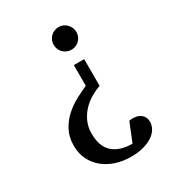

<svg xmlns="http://www.w3.org/2000/svg" viewBox="-170 -596 825 903"><g transform="rotate(-30 243.0 -144.5)"><path d="M436 106.9Q436 124.5 426.5 142.1Q417 159.7 397.5 173.6Q377.9 187.5 347.9 196.3Q317.9 205.1 276.9 205.1Q232.9 205.1 194.8 192.4Q156.7 179.7 128.7 156.2Q100.6 132.8 84.7 99.9Q68.8 66.9 68.8 25.9Q68.8 -21.5 87.6 -56.6Q106.4 -91.8 135 -117.4Q163.6 -143.1 196.8 -160.6Q230 -178.2 258.8 -190.9V-303.2H314.9V-158.2Q291.5 -150.4 265.9 -135.7Q240.2 -121.1 219 -99.4Q197.8 -77.6 183.8 -48.3Q169.9 -19 169.9 18.1Q169.9 87.9 207.3 121.3Q244.6 154.8 313 154.8L354 53.7L361.8 52.7Q364.7 52.2 367.4 52Q370.1 51.8 371.1 51.8Q384.8 51.8 396.5 54.9Q408.2 58.1 417 64.9Q425.8 71.8 430.9 82.3Q436 92.8 436 106.9ZM347.2 -432.1Q347.2 -419.4 342.3 -408.2Q337.4 -397 329.1 -388.7Q320.8 -380.4 309.8 -375.7Q298.8 -371.1 286.1 -371.1Q272.9 -371.1 261.7 -376Q250.5 -380.9 241.9 -389.2Q233.4 -397.5 228.8 -408.9Q224.1 -420.4 224.1 -433.1Q224.1 -445.8 229 -457Q233.9 -468.3 242.2 -476.6Q250.5 -484.9 262 -489.5Q273.4 -494.1 286.1 -494.1Q298.8 -494.1 309.8 -489.3Q320.8 -484.4 329.1 -475.8Q337.4 -467.3 342.3 -456.1Q347.2 -444.8 347.2 -432.1Z"/></g></svg>

Font: BabelStone Ogham Pictish
Style: Bold Italic
Weight: 700
Italic angle: -30°
Designer: Andrew West
Foundry: BabelStone
Version: Version 1.02 March 14, 2022